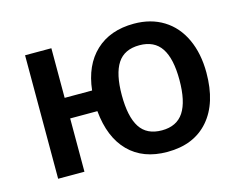

<svg xmlns="http://www.w3.org/2000/svg" viewBox="-82 -675 1019 811"><g transform="rotate(-15 427.0 -270.0)"><path d="M560 -550Q456 -550 392.5 -490.5Q329 -431 317 -323H197V-540H82V0H197V-233H316Q327 -116 389.5 -53Q452 10 558 10Q674 10 738.5 -64Q803 -138 803 -271Q803 -355 773.5 -418.5Q744 -482 689 -516Q634 -550 560 -550ZM559 -456Q624 -456 654.5 -410Q685 -364 685 -271Q685 -177 654.5 -130.5Q624 -84 559 -84Q493 -84 463 -130.5Q433 -177 433 -271Q433 -364 463 -410Q493 -456 559 -456Z"/></g></svg>

Font: OpenSansMMV
Style: Semibold
Weight: 600
Designer: Steve Matteson
Foundry: Ascender Corporation
Version: Version 6.000